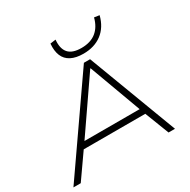

<svg xmlns="http://www.w3.org/2000/svg" viewBox="-202 -1129 1302 1318"><g transform="rotate(-30 449.0 -470.0)"><path d="M8 0 498 -705H547L813 0H762L683 -204L713 -191H167L209 -204L66 0ZM516 -649 226 -228 193 -238H701L674 -228L519 -649ZM528 -760Q469 -760 430.5 -780Q392 -800 376 -839Q360 -878 365 -934L409 -940Q402 -872 432.5 -836.5Q463 -801 535 -801Q608 -801 652.5 -837Q697 -873 714 -940L755 -934Q733 -849 674 -804.5Q615 -760 528 -760Z"/></g></svg>

Font: Nunito Sans 10pt Expanded ExtraLight
Style: Italic
Weight: 250
Width: 7
Italic angle: -9°
Designer: Vernon Adams
Foundry: Vernon Adams
Version: Version 3.101;gftools[0.9.27]